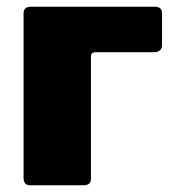

<svg xmlns="http://www.w3.org/2000/svg" viewBox="-20 -550 516 570"><path d="M69 0Q50 0 50 -22V-511Q50 -530 72 -530H439Q461 -530 461 -511V-417Q461 -395 436 -395H263Q250 -395 250 -382V-19Q250 0 228 0Z"/></svg>

Font: Libre Franklin Black
Style: Regular
Weight: 900
Designer: Pablo Impallari, Rodrigo Fuenzalida, Nhung Nguyen
Foundry: Impallari Type
Version: Version 3.000